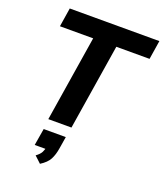

<svg xmlns="http://www.w3.org/2000/svg" viewBox="-174 -818 1035 1216"><g transform="rotate(20 343.5 -210.5)"><path d="M195 0 287 -578H63L83 -705H687L667 -578H443L351 0ZM242 284 198 243Q223 225 232.5 207Q242 189 246 165L275 183H170L189 69H338L325 149Q318 194 301.5 225.5Q285 257 242 284Z"/></g></svg>

Font: Mulish ExtraLight ExtraBold
Style: Italic
Weight: 800
Italic angle: -9°
Version: Version 3.603